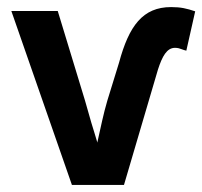

<svg xmlns="http://www.w3.org/2000/svg" viewBox="-20 -522 571 542"><path d="M183 0H330L426 -326C438 -363 451 -387 474 -387C482 -387 488 -385 493 -383C495 -382 505 -379 506 -379L531 -490C507 -498 491 -502 463 -502C383 -502 344 -449 316 -345L283 -238C272 -201 264 -161 255 -121V-119C249 -138 244 -157 238 -175C232 -197 226 -218 220 -238L143 -491H12Z"/></svg>

Font: Source Sans Pro SemBd
Style: Regular
Weight: 700
Designer: Paul D. Hunt
Foundry: Adobe Systems Incorporated
Version: Version 2.020;PS 2.0;hotconv 1.0.86;makeotf.lib2.5.63406